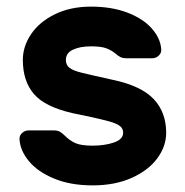

<svg xmlns="http://www.w3.org/2000/svg" viewBox="-20 -550 560 580"><path d="M49 -369Q49 -410 74 -447Q99 -484 146 -507Q193 -530 255 -530Q317 -530 364.5 -512Q412 -494 438.5 -464Q465 -434 467 -401Q468 -390 459.5 -382Q451 -374 440 -374H363Q351 -374 344 -377.5Q337 -381 329 -388Q317 -398 301.5 -404Q286 -410 255 -410Q222 -410 200.5 -400Q179 -390 179 -369Q179 -354 189.5 -345.5Q200 -337 226 -330.5Q252 -324 320 -309Q406 -291 444 -251Q482 -211 482 -149Q482 -108 455 -71.5Q428 -35 377.5 -12.5Q327 10 260 10Q193 10 143.5 -10.5Q94 -31 67.5 -63Q41 -95 39 -129Q38 -140 46.5 -148Q55 -156 66 -156H143Q154 -156 161 -152Q168 -148 176 -140Q190 -126 207 -118Q224 -110 260 -110Q296 -110 324 -119.5Q352 -129 352 -149Q352 -162 342 -169.5Q332 -177 311 -183Q290 -189 239 -200L200 -208Q116 -227 82.5 -266Q49 -305 49 -369Z"/></svg>

Font: Hezaedrus Medium
Style: Regular
Weight: 500
Designer: Hubert & Fischer
Foundry: Hubert & Fischer
Version: Version 1.10;September 3, 2019;FontCreator 11.5.0.2425 64-bi